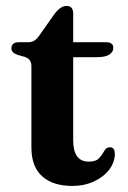

<svg xmlns="http://www.w3.org/2000/svg" viewBox="-20 -617 431 648"><path d="M63.5 -425 40.5 -431.5Q18.5 -438.5 18.5 -453.5Q18.5 -474.5 44 -474.5H74Q86 -474.5 94.2 -479Q102.5 -483.5 111.5 -495.5L165 -571.5Q185 -597 204.5 -597Q227 -597 227 -571V-474.5H337Q362.5 -474.5 362.5 -455.5Q362.5 -442 349.2 -433Q336 -424 306.5 -424H227V-143.5Q227 -71.5 279.5 -71.5Q304 -71.5 314.8 -83.5Q325.5 -95.5 332 -107.8Q338.5 -120 351 -120Q367.5 -120 367.5 -98Q367.5 -69.5 348.8 -44.8Q330 -20 297.5 -4.8Q265 10.5 223.5 10.5Q159 10.5 122.5 -21.8Q86 -54 86 -119.5V-394.5Q86 -417.5 63.5 -425Z"/></svg>

Font: Fraunces 9pt S000 SemiBold
Style: Regular
Weight: 600
Version: Version 1.000; ttfautohint (v1.8.3)